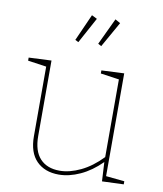

<svg xmlns="http://www.w3.org/2000/svg" viewBox="-86 -842 780 918"><g transform="rotate(10 304.0 -383.0)"><path d="M486 -26 576 -17V-2L471 2L466 -91Q418 -43 364.5 -18.5Q311 6 261 6Q193 6 153 -34.5Q113 -75 113 -154V-492L23 -505V-520L133 -525V-159Q133 -86 167 -49.5Q201 -13 262 -13Q310 -13 363.5 -38.5Q417 -64 466 -115V-492L376 -505V-520L486 -525ZM312 -759 244 -634 228 -642 286 -772ZM425 -758 355 -634 339 -643 400 -772Z"/></g></svg>

Font: Bitter Pro Thin
Style: Regular
Weight: 250
Designer: Sol Matas, and Bitter project Authors
Foundry: Sol Matas
Version: Version 1.010